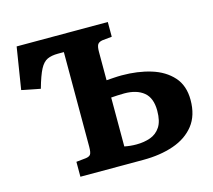

<svg xmlns="http://www.w3.org/2000/svg" viewBox="-101 -822 1048 944"><g transform="rotate(-15 423.5 -350.0)"><path d="M196 0V-76L244 -81Q262 -83 269 -92Q276 -101 276 -132V-613H246Q213 -613 191.5 -603Q170 -593 154 -562.5Q138 -532 120 -468L25 -487L59 -700H523V-625L474 -620Q456 -617 449.5 -606.5Q443 -596 443 -569V-425Q459 -426 480 -427.5Q501 -429 521 -429Q602 -429 669 -408.5Q736 -388 776.5 -343Q817 -298 817 -225Q817 -146 778 -96.5Q739 -47 671 -23.5Q603 0 516 0ZM443 -88Q458 -85 473 -83.5Q488 -82 504 -82Q543 -82 575 -93.5Q607 -105 626 -134Q645 -163 645 -216Q645 -281 609 -310.5Q573 -340 510 -340Q493 -340 475.5 -339Q458 -338 443 -337Z"/></g></svg>

Font: Literata 7pt
Style: Bold
Weight: 700
Designer: Latin by Veronika Burian and Jose Scaglione. Greek by Irene Vlachou. Cyrillic by Vera Evstafieva.
Foundry: TypeTogether
Version: Version 3.002